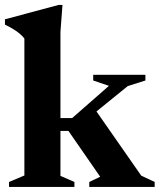

<svg xmlns="http://www.w3.org/2000/svg" viewBox="-22 -736 630 756"><path d="M288 -240.5 346.5 -313.5 534 -44.5 587 -19.5V0H329.5V-19.5L372.5 -40L247.5 -220.5H169V-271H262L407 -398L345 -419V-441.5H550.5V-419L481 -397ZM216 -43.5 271 -19.5V0H13.5V-19.5L74 -45V-584.5Q66 -594.5 55.8 -603.2Q45.5 -612 31.2 -620.8Q17 -629.5 -2.5 -639V-660L208.5 -716.5H224L216 -610.5Z"/></svg>

Font: Newsreader 24pt
Style: Bold
Weight: 700
Designer: Hugues Gentile
Foundry: Production Type
Version: Version 1.003